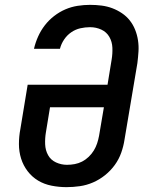

<svg xmlns="http://www.w3.org/2000/svg" viewBox="-20 -763 640 791"><path d="M254 8Q223 8 192.5 2Q162 -4 137 -19Q112 -34 94 -57.5Q76 -81 67 -109.5Q58 -138 58 -169.5Q58 -201 64 -232L94 -414H423L440 -518Q444 -542 443 -566.5Q442 -591 430.5 -611Q419 -631 397.5 -641Q376 -651 351 -651Q331 -651 311 -646.5Q291 -642 273.5 -630Q256 -618 244 -600Q232 -582 227 -562H120Q126 -588 137 -612.5Q148 -637 164.5 -658.5Q181 -680 203 -697Q225 -714 249.5 -724.5Q274 -735 300 -739Q326 -743 351 -743Q375 -743 398.5 -740Q422 -737 443 -729Q464 -721 482.5 -708.5Q501 -696 514.5 -679Q528 -662 536.5 -641Q545 -620 548.5 -597Q552 -574 550.5 -550.5Q549 -527 546 -503L493 -188Q489 -161 479.5 -134Q470 -107 453 -83.5Q436 -60 413 -41.5Q390 -23 363.5 -11.5Q337 0 309 4Q281 8 254 8ZM256 -84Q272 -84 288 -87Q304 -90 318.5 -97.5Q333 -105 345.5 -117Q358 -129 366.5 -143Q375 -157 380 -172Q385 -187 388 -203L408 -321H186L169 -217Q165 -193 166 -168.5Q167 -144 178 -124Q189 -104 210.5 -94Q232 -84 256 -84Z"/></svg>

Font: Iosevka Slab SmBdExObl
Style: Regular
Weight: 600
Width: 7
Italic angle: -9°
Monospace: yes
Designer: Belleve Invis
Foundry: Belleve Invis
Version: Version 11.1.0; ttfautohint (v1.8.3)